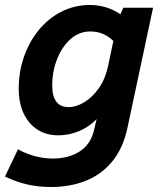

<svg xmlns="http://www.w3.org/2000/svg" viewBox="-45 -553 649 769"><path d="M-25 154 27 45Q55 61 92 71.5Q129 82 167 82Q230 82 275 53Q320 24 333 -38L342 -76Q311 -44 271 -27.5Q231 -11 189 -11Q116 -11 73 -62Q30 -113 30 -197Q30 -265 51 -325.5Q72 -386 110.5 -433Q149 -480 201.5 -506.5Q254 -533 315 -533Q382 -533 437 -496L449 -522H568L465 -39Q447 43 403.5 95Q360 147 297.5 171.5Q235 196 160 196Q108 196 63 185.5Q18 175 -25 154ZM164 -212Q164 -124 230 -124Q260 -124 292.5 -143.5Q325 -163 351 -200Q377 -237 388 -289L409 -389Q370 -427 317 -427Q271 -427 236.5 -395.5Q202 -364 183 -314.5Q164 -265 164 -212Z"/></svg>

Font: Radio Canada SemiBold
Style: Italic
Weight: 600
Italic angle: -12°
Designer: Charles Daoud, Etienne Aubert Bonn, Alexandre Saumier Demers, Jacques Le Bailly
Foundry: Radio-Canada
Version: Version 2.104; ttfautohint (v1.8.4.7-5d5b);gftools[0.9.28.de